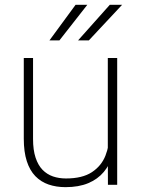

<svg xmlns="http://www.w3.org/2000/svg" viewBox="-20 -770 588 800"><path d="M429.2 -122.1V-528.3H468.3V0H429.7ZM436 -211.9 461.4 -212.9Q461.4 -164.6 449.5 -124Q437.5 -83.5 412.4 -53.5Q387.2 -23.4 347.7 -6.8Q308.1 9.8 252.9 9.8Q214.4 9.8 182.4 -1.2Q150.4 -12.2 127.2 -36.1Q104 -60.1 91.6 -98.6Q79.1 -137.2 79.1 -191.9V-528.3H117.7V-190.9Q117.7 -145 128.2 -113.3Q138.7 -81.5 157.2 -62.5Q175.8 -43.5 200.7 -34.9Q225.6 -26.4 254.9 -26.4Q323.2 -26.4 363 -52.7Q402.8 -79.1 419.4 -121.6Q436 -164.1 436 -211.9ZM305.2 -601.6 437.5 -750H488.8L350.1 -601.6ZM186 -601.6 294.9 -750H343.8L227.5 -601.6Z"/></svg>

Font: Roboto ExtraLight
Style: Regular
Weight: 250
Designer: Christian Robertson
Foundry: Google
Version: Version 3.009; 2024